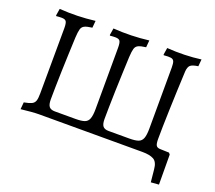

<svg xmlns="http://www.w3.org/2000/svg" viewBox="-131 -824 1298 1158"><g transform="rotate(20 517.5 -245.5)"><path d="M52 9 56 -36Q88 -42 104 -49.5Q120 -57 125.5 -73Q131 -89 131 -120L133 -540Q133 -572 126 -583Q119 -594 96 -594Q90 -594 80 -593.5Q70 -593 62 -592L60 -596L67 -640Q127 -636 182 -637.5Q237 -639 295 -646L291 -601Q258 -597 242.5 -589.5Q227 -582 222 -564.5Q217 -547 215 -511Q213 -460 210.5 -402Q208 -344 206.5 -288Q205 -232 204 -185Q203 -138 203 -109Q203 -76 214 -62.5Q225 -49 251 -49H384Q421 -49 441 -56Q461 -63 469 -84.5Q477 -106 477 -147L478 -540Q478 -572 471 -583Q464 -594 441 -594Q435 -594 425 -593.5Q415 -593 407 -592L405 -596L412 -640Q472 -636 527 -637.5Q582 -639 640 -646L636 -601Q603 -597 587.5 -589.5Q572 -582 567 -564.5Q562 -547 560 -511Q558 -460 555.5 -402Q553 -344 551.5 -288Q550 -232 549 -185Q548 -138 548 -109Q548 -76 559 -62.5Q570 -49 596 -49H729Q766 -49 786 -56Q806 -63 814 -84.5Q822 -106 822 -147L823 -540Q823 -566 818 -578Q813 -590 798 -592.5Q783 -595 752 -592L750 -596L757 -640Q814 -636 868.5 -637.5Q923 -639 975 -646L971 -601Q934 -596 921.5 -584.5Q909 -573 907 -544Q904 -483 901.5 -418.5Q899 -354 897 -293.5Q895 -233 894 -184.5Q893 -136 893 -106Q893 -66 900.5 -54.5Q908 -43 930 -43Q936 -43 947 -43.5Q958 -44 972 -45L974 -41L967 3Q954 3 938.5 2.5Q923 2 906 1.5Q889 1 874 0.5Q859 0 848 0H167Q148 0 116.5 2.5Q85 5 52 9ZM893 -106Q893 -76 899.5 -65Q906 -54 923 -53L983 -51L991 -41L992 151L941 155L933 75Q929 28 903.5 14Q878 0 831 0Z"/></g></svg>

Font: Alegreya
Style: Regular
Weight: 400
Designer: Juan Pablo del Peral
Foundry: Huerta Tipografica
Version: Version 2.009